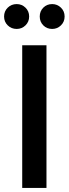

<svg xmlns="http://www.w3.org/2000/svg" viewBox="-36 -922 337 942"><path d="M46 -780Q20 -780 2 -797.5Q-16 -815 -16 -841Q-16 -867 2 -884.5Q20 -902 46 -902Q71 -902 89 -884.5Q107 -867 107 -841Q107 -815 89 -797.5Q71 -780 46 -780ZM220 -780Q194 -780 176.5 -797.5Q159 -815 159 -841Q159 -867 176.5 -884.5Q194 -902 220 -902Q245 -902 263 -884.5Q281 -867 281 -841Q281 -815 263 -797.5Q245 -780 220 -780ZM73 -700H192V0H73Z"/></svg>

Font: Albert Sans SemiBold
Style: Regular
Weight: 600
Designer: Andreas Rasmussen
Foundry: a.Foundry
Version: Version 1.025